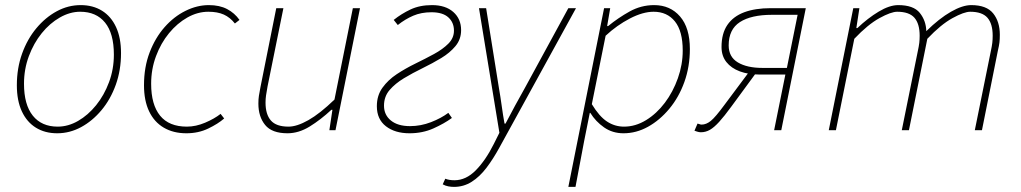

<svg xmlns="http://www.w3.org/2000/svg" viewBox="-20 -510 3998 752"><path d="M204 12Q156 12 120.5 -10Q85 -32 65.5 -74Q46 -116 46 -176Q46 -243 66.5 -300Q87 -357 122.5 -399.5Q158 -442 202.5 -466Q247 -490 296 -490Q344 -490 379.5 -468Q415 -446 434.5 -404Q454 -362 454 -302Q454 -235 433.5 -178Q413 -121 377.5 -78.5Q342 -36 297.5 -12Q253 12 204 12ZM206 -14Q247 -14 286 -36.5Q325 -59 356.5 -98Q388 -137 407 -188Q426 -239 426 -296Q426 -379 391.5 -421.5Q357 -464 294 -464Q254 -464 214.5 -441.5Q175 -419 143.5 -380Q112 -341 93 -290Q74 -239 74 -182Q74 -100 108.5 -57Q143 -14 206 -14Z M710 12Q659 12 621.5 -10Q584 -32 564 -74Q544 -116 544 -176Q544 -247 566 -304.5Q588 -362 624.5 -403.5Q661 -445 706.5 -467.5Q752 -490 798 -490Q840 -490 869.5 -474.5Q899 -459 918 -432L900 -418Q881 -442 856.5 -453Q832 -464 796 -464Q754 -464 714 -441.5Q674 -419 642 -380Q610 -341 591 -290Q572 -239 572 -182Q572 -100 607 -57Q642 -14 712 -14Q747 -14 783.5 -29.5Q820 -45 844 -64L858 -46Q834 -25 795.5 -6.5Q757 12 710 12Z M1106 12Q1045 12 1018.5 -20.5Q992 -53 992 -104Q992 -122 994 -134.5Q996 -147 1000 -168L1062 -478H1090L1028 -172Q1024 -150 1022 -136.5Q1020 -123 1020 -108Q1020 -62 1041 -38Q1062 -14 1110 -14Q1143 -14 1188 -39.5Q1233 -65 1290 -120L1362 -478H1390L1294 0H1270L1282 -80H1278Q1236 -41 1193 -14.5Q1150 12 1106 12Z M1584 12Q1527 12 1491.5 -15.5Q1456 -43 1456 -94Q1456 -136 1478 -166.5Q1500 -197 1534 -219.5Q1568 -242 1607 -261Q1646 -280 1680 -298.5Q1714 -317 1736 -339Q1758 -361 1758 -390Q1758 -422 1736 -442Q1714 -462 1670 -462Q1630 -462 1598.5 -448.5Q1567 -435 1538 -412L1522 -432Q1552 -456 1588 -473Q1624 -490 1672 -490Q1725 -490 1755.5 -463Q1786 -436 1786 -392Q1786 -356 1764 -329.5Q1742 -303 1708 -282.5Q1674 -262 1635 -243Q1596 -224 1562 -203.5Q1528 -183 1506 -157.5Q1484 -132 1484 -96Q1484 -60 1511 -38Q1538 -16 1586 -16Q1628 -16 1668 -31.5Q1708 -47 1736 -68L1750 -48Q1720 -26 1677.5 -7Q1635 12 1584 12Z M1758 222Q1748 222 1736.5 220Q1725 218 1714 212L1724 190Q1739 196 1760 196Q1805 196 1843.5 157Q1882 118 1914 54L1936 10L1856 -478H1884L1934 -166Q1940 -132 1945 -95.5Q1950 -59 1956 -26H1960Q1978 -61 1997.5 -96.5Q2017 -132 2036 -166L2206 -478H2236L1936 68Q1912 112 1885.5 147Q1859 182 1827.5 202Q1796 222 1758 222Z M2206 222 2346 -478H2370L2358 -408H2362Q2401 -440 2446 -465Q2491 -490 2542 -490Q2605 -490 2643.5 -445.5Q2682 -401 2682 -318Q2682 -249 2660.5 -189Q2639 -129 2601.5 -84Q2564 -39 2518 -13.5Q2472 12 2422 12Q2379 12 2346 -11Q2313 -34 2292 -68H2290L2268 42L2234 222ZM2424 -14Q2469 -14 2510.5 -39.5Q2552 -65 2584 -107.5Q2616 -150 2635 -203.5Q2654 -257 2654 -312Q2654 -388 2623.5 -426Q2593 -464 2540 -464Q2498 -464 2447 -437.5Q2396 -411 2352 -370L2298 -102Q2327 -54 2357.5 -34Q2388 -14 2424 -14Z M3012 0 3056 -218H2956Q2911 -218 2877.5 -230.5Q2844 -243 2825 -267Q2806 -291 2806 -326Q2806 -379 2829 -412.5Q2852 -446 2895 -462Q2938 -478 2998 -478H3136L3040 0ZM2966 -244H3062L3104 -452H3004Q2922 -452 2878 -423.5Q2834 -395 2834 -332Q2834 -287 2870 -265.5Q2906 -244 2966 -244ZM2921 -238 2949 -235 2844 -92Q2817 -55 2797 -33Q2777 -11 2760.5 -1.5Q2744 8 2725 8Q2718 8 2710.5 5.5Q2703 3 2700 2L2712 -26Q2717 -25 2720.5 -23.5Q2724 -22 2728 -22Q2746 -22 2764 -36.5Q2782 -51 2818 -100Z M3226 0 3322 -478H3346L3334 -400H3338Q3379 -439 3421.5 -464.5Q3464 -490 3498 -490Q3558 -490 3582.5 -459.5Q3607 -429 3608 -388Q3659 -438 3704.5 -464Q3750 -490 3784 -490Q3844 -490 3870 -457.5Q3896 -425 3896 -374Q3896 -356 3894.5 -343.5Q3893 -331 3888 -310L3826 0H3798L3860 -306Q3865 -329 3866.5 -342Q3868 -355 3868 -370Q3868 -417 3847.5 -440.5Q3827 -464 3780 -464Q3756 -464 3710.5 -439Q3665 -414 3612 -358L3540 0H3512L3574 -306Q3579 -329 3580.5 -342Q3582 -355 3582 -370Q3582 -417 3561.5 -440.5Q3541 -464 3494 -464Q3470 -464 3424.5 -439Q3379 -414 3326 -358L3254 0Z"/></svg>

Font: Source Sans Variable
Style: Italic
Weight: 200
Italic angle: -11°
Designer: Paul D. Hunt
Foundry: Adobe Systems Incorporated
Version: Version 3.006;hotconv 1.0.111;makeotfexe 2.5.65597